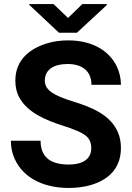

<svg xmlns="http://www.w3.org/2000/svg" viewBox="-20 -921 654 951"><path d="M321 -106C236 -106 181 -138 181 -224H34C34 -197 38 -173 46 -151C82 -49 184 10 321 10C360 10 396 5 428 -4C512 -28 579 -83 579 -188C579 -217 574 -243 564 -266C528 -350 438 -389 343 -418C297 -432 262 -446 238 -462C214 -478 202 -498 202 -521C202 -581 253 -604 315 -604C386 -604 433 -570 433 -501H579C579 -533 572 -562 560 -589C522 -670 437 -721 318 -721C279 -721 244 -716 212 -706C130 -681 56 -626 56 -522C56 -491 62 -464 74 -441C115 -364 203 -327 293 -298C322 -289 346 -280 364 -272C402 -255 432 -238 432 -187C432 -128 382 -106 321 -106ZM317 -832 245 -901H125V-897L272 -759H361L509 -896V-901H388Z"/></svg>

Font: Asimov
Style: Regular
Weight: 500
Designer: Google
Version: Version 2.000980; 2014